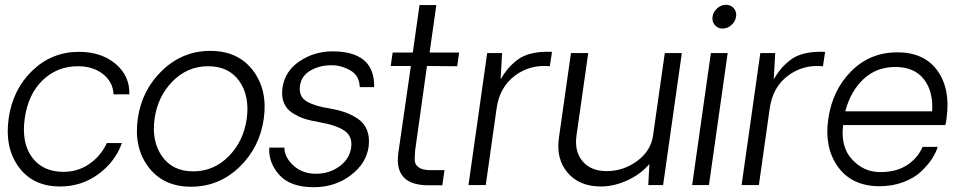

<svg xmlns="http://www.w3.org/2000/svg" viewBox="-20 -771 4011 800"><path d="M230 6Q118 6 58.5 -74.5Q-1 -155 16 -277Q33 -398 114.5 -476.5Q196 -555 309 -555Q402 -555 461.5 -505Q521 -455 519 -378H453Q451 -429 409.5 -462Q368 -495 305 -495Q218 -495 157.5 -436.5Q97 -378 83 -277Q69 -176 113.5 -115.5Q158 -55 245 -55Q305 -55 353 -88.5Q401 -122 425 -175H488Q460 -97 390 -45.5Q320 6 230 6Z M776 7Q661 7 599 -74.5Q537 -156 554 -276Q571 -396 656 -477.5Q741 -559 856 -559Q972 -559 1034 -477.5Q1096 -396 1079 -276Q1062 -156 977 -74.5Q892 7 776 7ZM1008 -276Q1021 -370 977.5 -432.5Q934 -495 847 -495Q761 -495 699 -432Q637 -369 624 -276Q611 -183 655 -120Q699 -57 785 -57Q871 -57 933 -120Q995 -183 1008 -276Z M1288 9Q1189 9 1143.5 -42.5Q1098 -94 1102 -156H1165Q1165 -116 1202.5 -81.5Q1240 -47 1296 -47Q1352 -47 1394 -77.5Q1436 -108 1443 -155Q1450 -203 1415 -226.5Q1380 -250 1310 -262Q1274 -268 1248 -276.5Q1222 -285 1197.5 -301Q1173 -317 1162.5 -343.5Q1152 -370 1157 -405Q1167 -475 1228.5 -516Q1290 -557 1365 -557Q1542 -557 1539 -408H1479Q1477 -456 1441 -477Q1405 -498 1368 -499Q1318 -501 1277 -479Q1236 -457 1230 -414Q1224 -369 1257 -349Q1290 -329 1354 -319Q1389 -313 1416.5 -303.5Q1444 -294 1470.5 -276.5Q1497 -259 1509 -229.5Q1521 -200 1516 -160Q1506 -89 1440.5 -40Q1375 9 1288 9Z M1765 1Q1620 1 1640 -136L1692 -496H1608L1616 -552H1700L1728 -750H1798L1770 -552H1893L1885 -495L1759 -496L1710 -146Q1708 -123 1708 -104.5Q1708 -86 1724 -74Q1740 -62 1774 -62H1832L1823 1Z M2280 -555 2271 -495Q2188 -503 2124.5 -455Q2061 -407 2049 -318L2004 0H1932L2010 -550H2072L2066 -441Q2081 -466 2095.5 -483.5Q2110 -501 2134.5 -520.5Q2159 -540 2196 -548.5Q2233 -557 2280 -555Z M2821 -550 2743 0H2681L2686 -88Q2651 -46 2595 -20Q2539 6 2484 6Q2394 6 2345 -51.5Q2296 -109 2309 -198L2359 -550H2431L2382 -206Q2373 -140 2407.5 -99Q2442 -58 2508 -58Q2577 -58 2634.5 -100Q2692 -142 2701 -206L2750 -550Z M2949 -702Q2952 -722 2968.5 -736.5Q2985 -751 3005 -751Q3025 -751 3037.5 -736.5Q3050 -722 3047 -702Q3044 -681 3027.5 -666.5Q3011 -652 2991 -652Q2971 -652 2958.5 -666.5Q2946 -681 2949 -702ZM2942 -550H3012L2934 0H2864Z M3418 -555 3409 -495Q3326 -503 3262.5 -455Q3199 -407 3187 -318L3142 0H3070L3148 -550H3210L3204 -441Q3219 -466 3233.5 -483.5Q3248 -501 3272.5 -520.5Q3297 -540 3334 -548.5Q3371 -557 3418 -555Z M3924 -278Q3922 -259 3919 -250H3493Q3482 -159 3530 -107Q3578 -55 3644 -54Q3713 -53 3758.5 -82.5Q3804 -112 3824 -159H3887Q3880 -135 3863 -109Q3846 -83 3817.5 -56Q3789 -29 3743.5 -12Q3698 5 3643 5Q3529 4 3471.5 -76Q3414 -156 3431 -274Q3448 -395 3526.5 -474Q3605 -553 3719 -553Q3831 -553 3886 -476.5Q3941 -400 3924 -278ZM3711 -492Q3632 -492 3578 -441.5Q3524 -391 3502 -307H3864Q3869 -391 3829 -441.5Q3789 -492 3711 -492Z"/></svg>

Font: Oakes Grotesk Light
Style: Italic
Weight: 300
Italic angle: -8°
Designer: Samuel Oakes
Foundry: Samuel Oakes
Version: Version 1.000;PS 001.000;hotconv 1.0.88;makeotf.lib2.5.64775